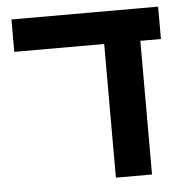

<svg xmlns="http://www.w3.org/2000/svg" viewBox="-47 -652 676 698"><g transform="rotate(-5 291.0 -303.0)"><path d="M480 -487.8V0H348.1V-487.8H20V-606H555.2V-487.8Z"/></g></svg>

Font: Libra Sans Modern
Style: Bold
Weight: 700
Foundry: Stefan Peev, Context Ltd
Version: Version 1.000